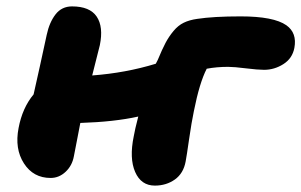

<svg xmlns="http://www.w3.org/2000/svg" viewBox="-20 -560 942 600"><path d="M138.2 -3.9Q84 -3.9 54.7 -49.6Q25.4 -95.2 38.1 -160.2Q49.8 -222.7 85 -265.1Q89.8 -286.6 104.7 -353.3Q119.6 -419.9 126 -451.2Q134.3 -490.2 153.6 -515.1Q172.9 -540 205.1 -540Q260.7 -540 282.2 -508.1Q303.7 -476.1 292 -418.9Q289.6 -407.7 268.1 -324.2Q372.6 -332 466.8 -360.8Q467.8 -362.8 470 -366.9Q472.2 -371.1 473.1 -373Q486.8 -406.2 497.3 -426Q507.8 -445.8 522.2 -463.1Q536.6 -480.5 554.2 -489Q571.8 -497.6 596.2 -501Q647 -508.8 731.9 -508.8Q835.4 -508.8 875 -481Q908.7 -457 899.9 -410.2Q893.6 -377.4 865.5 -359.6Q837.4 -341.8 805.2 -341.8Q786.1 -341.8 748.8 -346.4Q711.4 -351.1 692.9 -351.1Q657.2 -351.1 626 -345.2Q603.5 -301.8 585.9 -212.9Q578.6 -178.2 571 -125.7Q563.5 -73.2 560.1 -55.2Q553.2 -18.1 526.4 1Q499.5 20 463.9 20Q420.9 20 402.3 -22.7Q383.8 -65.4 397.9 -133.8Q401.4 -154.8 412.1 -195.8Q337.9 -179.2 231 -175.8Q228 -158.2 220.7 -122.3Q213.4 -86.4 210.9 -71.8Q205.6 -42.5 185.1 -23.2Q164.6 -3.9 138.2 -3.9Z"/></svg>

Font: Shantell Sans Irregular
Style: Italic
Weight: 800
Italic angle: -11.31°
Designer: Stephen Nixon, Anya Danilova, Shantell Martin
Foundry: Arrow Type
Version: Version 1.006;[9816181b4]